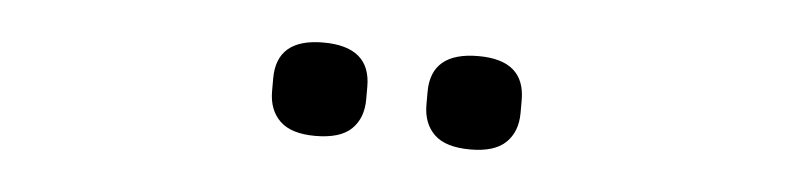

<svg xmlns="http://www.w3.org/2000/svg" viewBox="-25 -833 1050 254"><g transform="rotate(5 500.0 -706.0)"><path d="M335 -698V-715Q335 -768 397 -768Q460 -768 460 -715V-698Q460 -673 445 -658.5Q430 -644 397 -644Q365 -644 350 -658.5Q335 -673 335 -698ZM540 -698V-715Q540 -768 603 -768Q665 -768 665 -715V-698Q665 -673 650 -658.5Q635 -644 603 -644Q570 -644 555 -658.5Q540 -673 540 -698Z"/></g></svg>

Font: IBM Plex Sans JP Medm
Style: Regular
Weight: 500
Designer: Mike Abbink; Paul van der Laan; Pieter van Rosmalen; Wujin Sim; Yejin Wi; Jinhee Kim; Boomi Park; Yona Kim; Kichan Ma
Foundry: Sandoll Inc.
Version: Version 1.002